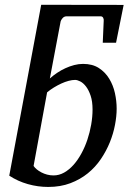

<svg xmlns="http://www.w3.org/2000/svg" viewBox="-20 -757 561 790"><path d="M360.8 -306.2Q360.8 -339.8 353 -363Q345.2 -386.2 334 -400.9Q322.8 -415.5 310.3 -421.9Q297.9 -428.2 289.1 -428.2Q276.9 -428.2 262.2 -424.3Q247.6 -420.4 232.2 -413.3Q216.8 -406.2 201.7 -397Q186.5 -387.7 173.8 -377L118.2 -74.2Q123 -66.9 131.3 -60.1Q139.6 -53.2 150.4 -47.6Q161.1 -42 173.8 -38.6Q186.5 -35.2 200.2 -35.2Q223.1 -35.2 243.9 -46.9Q264.6 -58.6 282.5 -78.6Q300.3 -98.6 314.9 -125.5Q329.6 -152.3 339.6 -182.4Q349.6 -212.4 355.2 -244.4Q360.8 -276.4 360.8 -306.2ZM149.4 -737.3 488.8 -736.8 457.5 -581.1H402.8L406.7 -670.9Q407.7 -677.7 404.5 -683.8Q401.4 -689.9 393.6 -689.9H254.4Q244.1 -689.9 237.5 -682.4Q231 -674.8 229.5 -668.9L185.1 -434.1Q198.7 -446.3 215.1 -457.3Q231.4 -468.3 249 -476.3Q266.6 -484.4 285.2 -489.3Q303.7 -494.1 321.8 -494.1Q360.4 -494.1 386.7 -477.1Q413.1 -460 429.4 -433.1Q445.8 -406.2 452.9 -373.8Q460 -341.3 460 -310.1Q460 -278.8 453.1 -242.9Q446.3 -207 431.9 -171.4Q417.5 -135.7 395 -102.5Q372.6 -69.3 341.3 -43.9Q310.1 -18.6 269.5 -3.2Q229 12.2 178.2 12.2Q135.7 12.2 94.5 0.5Q53.2 -11.2 18.1 -34.2L149.4 -736.8Z"/></svg>

Font: Charis SIL APac
Style: Italic
Weight: 400
Italic angle: -11°
Foundry: SIL International
Version: Version 5.000